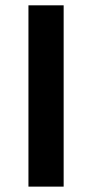

<svg xmlns="http://www.w3.org/2000/svg" viewBox="-20 -694 343 714"><path d="M216.7 -674.2V0H85.8V-674.2Z"/></svg>

Font: 0xA000-Squareish
Style: Squareish-Bold
Weight: 700
Version: Version 0.1